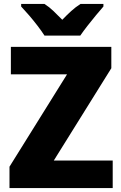

<svg xmlns="http://www.w3.org/2000/svg" viewBox="-20 -951 614 971"><path d="M550 0H28V-108L319 -575H35V-714H543V-606L252 -139H550ZM503 -931V-918Q487 -900 465.5 -874Q444 -848 422.5 -820.5Q401 -793 386 -771H205Q191 -793 170 -820.5Q149 -848 127 -873.5Q105 -899 87 -918V-931H205Q230 -915 250 -895.5Q270 -876 295 -851Q319 -876 340.5 -895.5Q362 -915 387 -931Z"/></svg>

Font: Noto Sans Disp ExtBd
Style: Regular
Weight: 800
Designer: Monotype Design Team
Foundry: Monotype Imaging Inc.
Version: Version 2.000;GOOG;noto-source:20170915:90ef993387c0; ttfaut